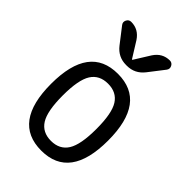

<svg xmlns="http://www.w3.org/2000/svg" viewBox="-227 -852 955 955"><g transform="rotate(45 250.0 -375.0)"><path d="M303.7 -713.9Q334 -759.8 385.7 -759.8Q401.4 -759.8 409.2 -745.1Q417 -730.5 407.2 -716.8L343.8 -634.8Q308.6 -589.8 252.9 -589.8H247.1Q191.4 -589.8 156.2 -634.8L92.8 -716.8Q83 -729.5 90.3 -744.6Q97.7 -759.8 114.3 -759.8Q166 -759.8 196.3 -713.9L248 -630.9Q248 -629.9 250 -629.9Q252 -629.9 252 -630.9ZM339.4 -415.5Q310.5 -460.9 250 -460.9Q189.5 -460.9 160.6 -415.5Q131.8 -370.1 131.8 -260.3Q131.8 -150.4 160.6 -104.5Q189.5 -58.6 250 -58.6Q310.5 -58.6 339.4 -104.5Q368.2 -150.4 368.2 -260.3Q368.2 -370.1 339.4 -415.5ZM450.2 -260.3Q450.2 9.8 250 9.8Q49.8 9.8 49.8 -260.3Q49.8 -530.3 250 -530.3Q450.2 -530.3 450.2 -260.3Z"/></g></svg>

Font: Rounded Mgen+ 2m regular
Style: Regular
Weight: 400
Designer: [Source Han Sans]
Ryoko NISHIZUKA  (kana & ideographs); Paul D. Hunt (Latin, Greek & Cyrillic); Wenlong ZHANG  (bopomofo
Version: Version 1.059.20150602